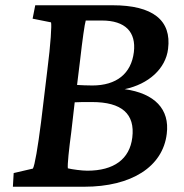

<svg xmlns="http://www.w3.org/2000/svg" viewBox="-20 -710 699 730"><path d="M105 -69 32 -52 29 0H300C480 0 599 -76 614 -201C626 -295 568 -355 454 -371C545 -390 610 -449 619 -524C633 -633 561 -690 408 -690H114L104 -639L174 -625C177 -616 173 -545 160 -444L136 -245C124 -151 112 -80 105 -69ZM238 -70C236 -84 242 -141 251 -208L264 -321C279 -322 297 -322 330 -322C443 -322 494 -277 483 -187C473 -105 413 -61 312 -61C291 -61 254 -66 238 -70ZM273 -387 285 -485C293 -556 302 -620 306 -632H367C457 -632 498 -588 489 -512C479 -430 423 -385 331 -385C309 -385 292 -386 273 -387Z"/></svg>

Font: TPK Tissa Web SemiBold
Style: Italic
Weight: 600
Italic angle: -7°
Designer: Jacques Le Bailly, Suppakit Chalermlarp | Katatrad Co.,Ltd.
Foundry: Jacques Le Bailly, Cadson Demak Co.,Ltd.
Version: Version 5.000;Glyphs 3.1.2 (3151)